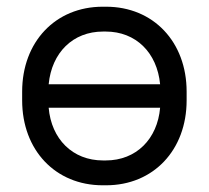

<svg xmlns="http://www.w3.org/2000/svg" viewBox="-20 -546 622 572"><path d="M286 6H296C437 6 536 -99 536 -247V-273C536 -421 437 -526 296 -526H286C145 -526 46 -421 46 -273V-247C46 -99 145 6 286 6ZM125 -295C134 -389 197 -452 287 -452H295C385 -452 448 -389 457 -295ZM287 -68C196 -68 133 -132 125 -225H457C449 -132 386 -68 295 -68Z"/></svg>

Font: Fixel Text Regular
Style: Regular
Weight: 400
Width: 4
Designer: AlfaBravo + MacPaw
Foundry: Kyrylo Tkachov, Marchela Mozhyna, Serhii Makarenko, Maria Weinstein, Zakhar Kryvoshyya
Version: Version 1.211